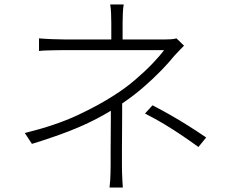

<svg xmlns="http://www.w3.org/2000/svg" viewBox="-20 -812 1040 866"><path d="M538 -792Q535 -776 534 -751Q533 -726 533 -707Q533 -695 533 -676Q533 -657 533 -640Q533 -623 533 -615H482Q482 -623 482 -640Q482 -657 482 -675.5Q482 -694 482 -707Q482 -726 481 -751Q480 -776 477 -792ZM810 -606Q800 -596 788 -583.5Q776 -571 766 -560Q742 -530 705.5 -492.5Q669 -455 625 -417Q581 -379 532 -346Q478 -309 418 -277.5Q358 -246 286.5 -218.5Q215 -191 124 -163L92 -212Q233 -247 330 -292.5Q427 -338 496 -383Q545 -414 589 -451.5Q633 -489 667.5 -525Q702 -561 720 -586Q709 -586 676 -586Q643 -586 596.5 -586Q550 -586 498.5 -586Q447 -586 400 -586Q353 -586 319 -586Q285 -586 273 -586Q257 -586 234.5 -585.5Q212 -585 191.5 -584.5Q171 -584 156 -582V-639Q177 -637 212 -635.5Q247 -634 273 -634Q284 -634 317.5 -634Q351 -634 397 -634Q443 -634 493.5 -634Q544 -634 591 -634Q638 -634 673.5 -634Q709 -634 724 -634Q739 -634 752.5 -635Q766 -636 776 -639ZM531 -367Q531 -337 531 -297.5Q531 -258 530.5 -215.5Q530 -173 530 -134Q530 -95 530 -67Q530 -51 530.5 -33.5Q531 -16 532 1.5Q533 19 534 34H474Q476 19 477 2Q478 -15 478.5 -33Q479 -51 479 -67Q479 -95 479 -132Q479 -169 479.5 -209Q480 -249 480 -284.5Q480 -320 480 -344ZM875 -149Q832 -180 795.5 -204.5Q759 -229 721 -252Q683 -275 634 -300L668 -337Q716 -312 753.5 -290.5Q791 -269 827.5 -246Q864 -223 910 -192Z"/></svg>

Font: Noto Sans SC Thin Light
Style: Regular
Weight: 300
Version: Version 2.004-H2;hotconv 1.0.118;makeotfexe 2.5.65603